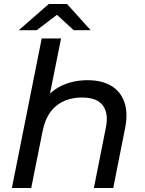

<svg xmlns="http://www.w3.org/2000/svg" viewBox="-20 -933 721 953"><path d="M415 -535Q485 -535 532 -507Q579 -479 597.5 -425.5Q616 -372 601 -297L542 0H446L505 -297Q520 -369 491 -409Q462 -449 387 -449Q310 -449 259 -407.5Q208 -366 191 -280L135 0H39L187 -742H283L210 -378L188 -419Q226 -479 284.5 -507Q343 -535 415 -535ZM73 -783 222 -913H313L430 -783H346L226 -893H307L162 -783Z"/></svg>

Font: Montserrat Thin Medium
Style: Italic
Weight: 500
Italic angle: -11.3°
Version: Version 9.000